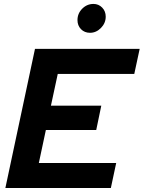

<svg xmlns="http://www.w3.org/2000/svg" viewBox="-20 -946 723 966"><path d="M7 0 156 -700H682.7L655.6 -574.1H270.6L236.2 -414.2H489.6L464.2 -292.1H210.8L175.4 -125.9H564.6L537.7 0ZM432.9 -781Q405.3 -781 387.5 -799.2Q369.8 -817.4 369.8 -844.9Q369.8 -878.2 393.6 -902.2Q417.5 -926.2 450.3 -926.2Q476.2 -926.2 494.1 -907.8Q511.9 -889.5 511.9 -862.2Q511.9 -829.7 487.9 -805.3Q463.9 -781 432.9 -781Z"/></svg>

Font: Red Hat Display VF
Style: Italic
Weight: 300
Italic angle: -12°
Designer: Pentagram, MCKL
Foundry: Pentagram, MCKL
Version: Version 1.023